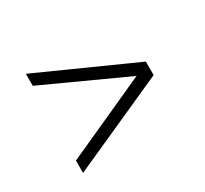

<svg xmlns="http://www.w3.org/2000/svg" viewBox="-82 -536 604 567"><g transform="rotate(-30 219.5 -253.0)"><path d="M57 -84V-126L337 -253L57 -381V-422L382 -276V-230Z"/></g></svg>

Font: Saira Ultra Condensed ExLight
Style: Regular
Weight: 200
Width: 1
Designer: Hector Gatti with collaboration of the Omnibus-Type team
Foundry: Omnibus-Type
Version: Version 1.001; ttfautohint (v1.8)